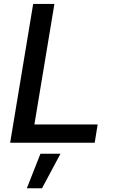

<svg xmlns="http://www.w3.org/2000/svg" viewBox="-20 -748 602 1006"><path d="M33.2 0 153.8 -727.5H265.1L160.2 -95.7H491.7L476.1 0ZM120.6 238.3 191.9 57.6H296.9L200.2 238.3Z"/></svg>

Font: Inter 17pt Medium
Style: Italic
Weight: 500
Italic angle: -9.3988°
Version: Version 4.001;git-66647c0bb